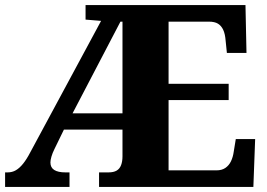

<svg xmlns="http://www.w3.org/2000/svg" viewBox="-20 -734 1050 754"><path d="M0 0V-57H10Q28 -57 42.5 -65.5Q57 -74 71 -91.5Q85 -109 99 -136L377 -652L316 -657V-714H944L948 -526H871L866 -575Q864 -601 856.5 -617Q849 -633 836 -641Q823 -649 800 -649H642V-405H878V-341H642V-65H830Q851 -65 865 -74.5Q879 -84 887 -100.5Q895 -117 898 -139L906 -188H982L975 0H369V-57H406Q426 -57 438 -64Q450 -71 455.5 -85.5Q461 -100 461 -120V-225H231L194 -149Q186 -133 182 -119Q178 -105 178 -96Q178 -76 193 -66.5Q208 -57 237 -57H253V0ZM265 -289H461V-649H453Z"/></svg>

Font: Noto Serif Armenian ExtraBold
Style: Regular
Weight: 800
Version: Version 2.007